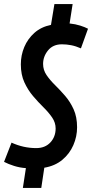

<svg xmlns="http://www.w3.org/2000/svg" viewBox="-25 -824 458 949"><path d="M410 -682 375 -585Q350 -596 327 -600.5Q304 -605 281 -605Q237 -605 212.5 -575Q188 -545 188 -508Q188 -478 205 -453Q222 -428 247 -403.5Q272 -379 297 -350Q322 -321 339 -283.5Q356 -246 356 -195Q356 -149 337.5 -106.5Q319 -64 283 -34Q247 -4 194 5L179 105H88L103 7Q73 5 44.5 -4Q16 -13 -5 -24L32 -119Q91 -92 154 -92Q198 -92 224 -120Q250 -148 250 -189Q250 -218 232.5 -243.5Q215 -269 189.5 -294Q164 -319 138.5 -349Q113 -379 95.5 -417Q78 -455 78 -506Q78 -551 95 -591.5Q112 -632 145 -661.5Q178 -691 227 -701L244 -804H334L319 -708Q348 -705 371.5 -697.5Q395 -690 410 -682Z"/></svg>

Font: Georama Condensed SemiBold
Style: Italic
Weight: 600
Width: 3
Italic angle: -9°
Designer: Jean-Baptiste Levee
Foundry: Production Type
Version: Version 1.000